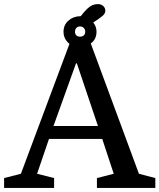

<svg xmlns="http://www.w3.org/2000/svg" viewBox="-29 -917 778 937"><path d="M281 -762Q281 -795 304.5 -816Q328 -837 362 -838Q363 -838 363.5 -838Q364 -838 365 -838Q383 -861 396 -873.5Q409 -886 421.5 -891.5Q434 -897 448 -897Q465 -897 475 -887.5Q485 -878 485 -865Q485 -851 471.5 -839.5Q458 -828 426 -807Q442 -788 442 -762Q442 -725 414 -705L649 -69L729 -48V0H444V-48L526 -69L470 -239H210L152 -69L235 -48V0H-9V-48L73 -69L310 -703Q297 -713 289 -728Q281 -743 281 -762ZM342 -608 232 -302H449L346 -608ZM337 -762Q337 -751 343.5 -744.5Q350 -738 361 -738Q373 -738 380 -744.5Q387 -751 387 -762Q387 -773 380 -780.5Q373 -788 361 -788Q350 -788 343.5 -780.5Q337 -773 337 -762Z"/></svg>

Font: Domine Medium
Style: Regular
Weight: 500
Designer: Pablo Impallari, Rodrigo Fuenzalida, Brenda Gallo
Foundry: Pablo Impallari, Rodrigo Fuenzalida, Brenda Gallo
Version: Version 2.000